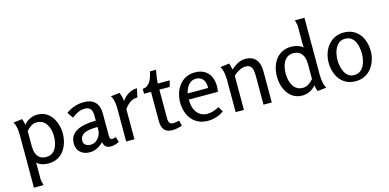

<svg xmlns="http://www.w3.org/2000/svg" viewBox="-85 -1272 4041 1997"><g transform="rotate(-15 1935.5 -273.5)"><path d="M143 -505Q150 -489 154.5 -472Q159 -455 161 -438Q186 -471 225 -490Q264 -509 305 -509Q359 -509 398 -487Q437 -465 462.5 -427.5Q488 -390 501 -344.5Q514 -299 514 -252Q514 -200 499.5 -152.5Q485 -105 457.5 -67.5Q430 -30 387.5 -9Q345 12 289 12Q256 12 223 2Q190 -8 166 -30Q168 -16 168 -1.5Q168 13 168 21V158L182 216H78V-353Q78 -374 75.5 -399.5Q73 -425 66.5 -450Q60 -475 48 -493ZM279 -433Q246 -433 216.5 -413.5Q187 -394 168 -369V-202Q168 -164 179.5 -131Q191 -98 217 -78.5Q243 -59 285 -59Q323 -59 348.5 -76Q374 -93 389.5 -120.5Q405 -148 411.5 -181Q418 -214 418 -246Q418 -279 411 -312Q404 -345 387.5 -372.5Q371 -400 344.5 -416.5Q318 -433 279 -433Z M809 -509Q888 -509 929 -466.5Q970 -424 970 -345V-102Q970 -79 978 -71Q986 -63 998 -63Q1007 -63 1017 -65.5Q1027 -68 1036 -72L1054 -16Q1037 -6 1012 1.5Q987 9 961 9Q933 9 912 -5.5Q891 -20 885 -59Q856 -27 817.5 -8Q779 11 735 11Q676 11 636.5 -23.5Q597 -58 597 -119Q597 -176 624.5 -210Q652 -244 695.5 -261.5Q739 -279 788 -285Q837 -291 880 -291V-346Q880 -374 873 -395Q866 -416 848 -428.5Q830 -441 799 -441Q762 -441 727 -425Q692 -409 659 -382L616 -445Q658 -477 707.5 -493Q757 -509 809 -509ZM880 -223Q854 -223 821.5 -220.5Q789 -218 759 -209Q729 -200 709.5 -179.5Q690 -159 690 -124Q690 -93 711.5 -78Q733 -63 765 -63Q799 -63 825 -82.5Q851 -102 865.5 -131.5Q880 -161 880 -193Z M1193 -506Q1212 -461 1217 -411Q1242 -452 1286.5 -479Q1331 -506 1380 -506L1360 -412Q1313 -412 1279 -387.5Q1245 -363 1218 -324V0H1129V-361Q1129 -380 1126 -405.5Q1123 -431 1116 -455Q1109 -479 1097 -495Z M1622 -640Q1615 -605 1609.5 -568.5Q1604 -532 1602 -497H1731L1713 -431H1602V-121Q1602 -103 1606 -88.5Q1610 -74 1621 -65.5Q1632 -57 1653 -57Q1669 -57 1685 -60Q1701 -63 1717 -67L1731 -8Q1705 -1 1681 5Q1657 11 1628 11Q1564 11 1538 -22.5Q1512 -56 1512 -118V-431H1437V-484Q1467 -485 1487.5 -500Q1508 -515 1521.5 -538.5Q1535 -562 1543.5 -588.5Q1552 -615 1557 -640Z M2004 -509Q2066 -509 2107.5 -483.5Q2149 -458 2169.5 -414Q2190 -370 2190 -313Q2190 -298 2188.5 -283Q2187 -268 2185 -252H1871Q1871 -160 1912 -109.5Q1953 -59 2022 -59Q2051 -59 2082.5 -68.5Q2114 -78 2149 -96L2180 -43Q2145 -15 2099.5 -1Q2054 13 2010 13Q1951 13 1907 -8Q1863 -29 1834 -65Q1805 -101 1790.5 -147.5Q1776 -194 1776 -243Q1776 -294 1790 -341Q1804 -388 1833 -426.5Q1862 -465 1904.5 -487Q1947 -509 2004 -509ZM1997 -443Q1963 -443 1937.5 -424Q1912 -405 1897 -376Q1882 -347 1876 -317H2096Q2098 -357 2086.5 -385Q2075 -413 2052 -428Q2029 -443 1997 -443Z M2373 -506Q2380 -489 2384.5 -471Q2389 -453 2391 -436Q2421 -465 2462 -487Q2503 -509 2546 -509Q2601 -509 2634.5 -486.5Q2668 -464 2682.5 -424.5Q2697 -385 2697 -333V0H2608V-308Q2608 -338 2603.5 -366.5Q2599 -395 2582.5 -413.5Q2566 -432 2528 -432Q2505 -432 2481 -422.5Q2457 -413 2435.5 -398.5Q2414 -384 2397 -368V0H2308V-353Q2308 -372 2305 -398.5Q2302 -425 2295 -451Q2288 -477 2275 -493Z M3042 -508Q3074 -508 3108 -497.5Q3142 -487 3166 -466Q3165 -481 3164.5 -494Q3164 -507 3164 -521V-705L3150 -763H3253V-143Q3253 -122 3256 -96Q3259 -70 3265.5 -45.5Q3272 -21 3283 -2L3189 9Q3182 -7 3177.5 -24Q3173 -41 3171 -58Q3145 -24 3106 -5.5Q3067 13 3025 13Q2973 13 2934 -9Q2895 -31 2869 -68.5Q2843 -106 2830.5 -151.5Q2818 -197 2818 -244Q2818 -296 2831.5 -343.5Q2845 -391 2873 -428Q2901 -465 2943 -486.5Q2985 -508 3042 -508ZM3045 -437Q3007 -437 2981.5 -420Q2956 -403 2941 -375Q2926 -347 2920 -314.5Q2914 -282 2914 -250Q2914 -217 2921 -184.5Q2928 -152 2944 -124Q2960 -96 2986.5 -79.5Q3013 -63 3052 -63Q3085 -63 3114 -82.5Q3143 -102 3164 -127V-294Q3164 -332 3152 -364.5Q3140 -397 3114 -417Q3088 -437 3045 -437Z M3599 13Q3526 13 3475.5 -23Q3425 -59 3400 -118Q3375 -177 3375 -245Q3375 -296 3390 -343.5Q3405 -391 3435 -428.5Q3465 -466 3508 -487.5Q3551 -509 3605 -509Q3679 -509 3729.5 -473.5Q3780 -438 3805 -379Q3830 -320 3830 -251Q3830 -200 3814.5 -152.5Q3799 -105 3770 -68Q3741 -31 3698 -9Q3655 13 3599 13ZM3600 -53Q3638 -53 3664 -71.5Q3690 -90 3705.5 -119.5Q3721 -149 3727.5 -183Q3734 -217 3734 -248Q3734 -280 3728 -314Q3722 -348 3708 -377Q3694 -406 3668 -424.5Q3642 -443 3604 -443Q3566 -443 3540.5 -424.5Q3515 -406 3499.5 -376.5Q3484 -347 3477.5 -313Q3471 -279 3471 -248Q3471 -218 3477.5 -184Q3484 -150 3498.5 -120.5Q3513 -91 3538 -72Q3563 -53 3600 -53Z"/></g></svg>

Font: Rosario Medium
Style: Regular
Weight: 500
Version: Version 1.201